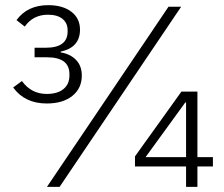

<svg xmlns="http://www.w3.org/2000/svg" viewBox="-20 -724 869 744"><path d="M745 0H701V-79H503V-118L683 -369H745V-115H805V-79H745ZM701 -115V-327H698L544 -115ZM211 0H162L633 -698H682ZM114 -539H157Q242 -539 242 -602V-607Q242 -635 222 -651Q202 -667 166 -667Q108 -667 76 -621L44 -646Q86 -704 167 -704Q223 -704 256.5 -678.5Q290 -653 290 -609Q290 -540 215 -524V-521Q252 -515 274.5 -492Q297 -469 297 -431Q297 -382 260.5 -352.5Q224 -323 161 -323Q76 -323 31 -385L65 -410Q101 -360 161 -360Q203 -360 226 -379Q249 -398 249 -431V-437Q249 -502 162 -502H114Z"/></svg>

Font: IBM Plex Sans Light
Style: Regular
Weight: 300
Designer: Mike Abbink, Paul van der Laan, Pieter van Rosmalen
Foundry: Bold Monday
Version: Version 3.0